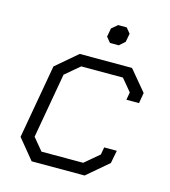

<svg xmlns="http://www.w3.org/2000/svg" viewBox="-101 -741 728 823"><g transform="rotate(15 263.0 -330.0)"><path d="M42 -89 100 -417 195 -498H427L503 -407L495 -360H439L445 -394L400 -448H215L151 -394L100 -105L145 -51H330L394 -105L400 -138H456L445 -81L350 0H115ZM289 -600 296 -638 322 -660H360L379 -637L372 -599L347 -577H308Z"/></g></svg>

Font: Chakra Petch Light
Style: Italic
Weight: 300
Italic angle: -10°
Designer: Katatrad Aksorn Co.,Ltd.
Foundry: Cadson Demak Co.,Ltd.
Version: Version 1.000; ttfautohint (v1.6)